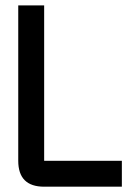

<svg xmlns="http://www.w3.org/2000/svg" viewBox="-20 -704 528 724"><path d="M48.8 -683.6H146.5V-97.7H439.5V0H146.5Q48.8 0 48.8 -97.7Z"/></svg>

Font: BabelStone Runic Beagnoth
Style: Regular
Weight: 400
Designer: Andrew West
Foundry: BabelStone
Version: Version 7.004;November 9, 2023